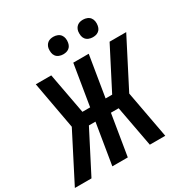

<svg xmlns="http://www.w3.org/2000/svg" viewBox="-217 -1122 1244 1291"><g transform="rotate(-30 404.5 -476.5)"><path d="M-7 0 181 -367 114 -735H234L293 -418H353L405 -735H525L473 -418H524Q565 -497 605.5 -576.5Q646 -656 687 -735H816L627 -367L695 0H575L516 -317H456L404 0H284L336 -317H285L122 0ZM605 -817Q589 -817 574 -823Q559 -829 550 -841Q541 -853 539 -869Q537 -885 539 -901Q541 -913 547 -923.5Q553 -934 562.5 -941Q572 -948 583 -950.5Q594 -953 606 -953Q622 -953 637 -947Q652 -941 661 -929Q670 -917 672.5 -901Q675 -885 672 -869Q670 -857 664.5 -846.5Q659 -836 649 -829Q639 -822 628 -819.5Q617 -817 605 -817ZM375 -817Q359 -817 344 -823Q329 -829 320 -841Q311 -853 309 -869Q307 -885 309 -901Q311 -913 317 -923.5Q323 -934 332.5 -941Q342 -948 353 -950.5Q364 -953 376 -953Q392 -953 407 -947Q422 -941 431 -929Q440 -917 442.5 -901Q445 -885 442 -869Q440 -857 434.5 -846.5Q429 -836 419 -829Q409 -822 398 -819.5Q387 -817 375 -817Z"/></g></svg>

Font: Iosevka Aile Oblique
Style: Bold
Weight: 700
Italic angle: -9°
Designer: Belleve Invis
Foundry: Belleve Invis
Version: Version 31.1.0; ttfautohint (v1.8.4)